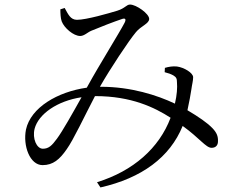

<svg xmlns="http://www.w3.org/2000/svg" viewBox="-20 -762 1040 843"><path d="M704 -464 703 -445C719 -441 730 -437 741 -431C754 -423 757 -417 757 -400C759 -378 757 -345 748 -307C670 -344 555 -381 424 -381H419L421 -385C462 -457 545 -583 577 -621C599 -648 635 -658 635 -679C635 -702 578 -742 551 -742C535 -742 530 -726 495 -715C459 -704 359 -675 318 -675C289 -675 279 -700 264 -727L245 -721C245 -704 246 -681 251 -668C262 -639 303 -604 332 -604C350 -604 364 -620 381 -627C419 -643 481 -667 517 -679C530 -683 535 -678 527 -662C503 -616 413 -472 366 -386L361 -377C233 -359 115 -290 94 -193C80 -122 111 -37 167 -37C213 -37 242 -62 273 -107C302 -147 353 -256 397 -340H399C557 -340 659 -290 729 -245C679 -112 565 -11 406 38L421 61C602 20 726 -71 782 -209C857 -155 884 -113 909 -113C928 -113 937 -125 937 -141C938 -163 932 -179 913 -199C890 -223 852 -249 803 -278C811 -313 817 -349 820 -368C823 -391 828 -407 828 -423C828 -442 788 -466 757 -470C740 -472 720 -469 704 -464ZM338 -335C300 -267 254 -185 230 -153C208 -123 194 -109 168 -109C141 -109 121 -154 132 -197C149 -261 231 -319 338 -335Z"/></svg>

Font: Noto Serif CJK KR
Style: Regular
Weight: 400
Designer: Ryoko NISHIZUKA 西塚涼子 (kana & ideographs); Frank Grießhammer (Latin, Greek & Cyrillic); Wenlong ZHANG 张文龙 (bopomofo); San
Foundry: Adobe
Version: Version 2.001;hotconv 1.1.0;makeotfexe 2.6.0